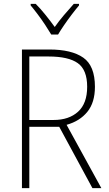

<svg xmlns="http://www.w3.org/2000/svg" viewBox="-20 -969 564 989"><path d="M234 -714Q349 -714 409 -672Q469 -630 469 -522Q469 -441 430 -393Q391 -345 323 -326L502 0H456L285 -316H131V0H93V-714ZM230 -678H131V-351H256Q335 -351 382 -393.5Q429 -436 429 -522Q429 -609 381 -643.5Q333 -678 230 -678ZM244 -791Q231 -813 212.5 -841Q194 -869 174 -895.5Q154 -922 138 -941V-949H164Q189 -924 215 -891.5Q241 -859 262 -830Q283 -860 308.5 -890Q334 -920 360 -949H387V-941Q370 -921 349.5 -894Q329 -867 310.5 -840Q292 -813 279 -791Z"/></svg>

Font: Noto Sans Arabic UI SmCn XLt
Style: Regular
Weight: 200
Width: 4
Designer: Monotype Design Team, Nadine Chahine and Nizar Qandah
Foundry: Monotype Imaging Inc.
Version: Version 2.010; ttfautohint (v1.8.4.7-5d5b)